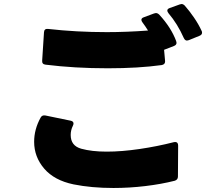

<svg xmlns="http://www.w3.org/2000/svg" viewBox="-20 -892 1040 956"><path d="M911 -690Q901 -690 895 -703Q864 -773 819 -826Q813 -834 813 -839Q813 -848 825 -852L875 -870Q881 -872 884 -872Q892 -872 900 -864Q923 -838 946 -804.5Q969 -771 984 -738Q986 -735 986 -729Q986 -719 974 -714L920 -692Q914 -690 911 -690ZM517 -552Q351 -552 207 -570Q188 -572 190 -591L199 -731Q200 -750 219 -748Q361 -732 512 -732Q610 -732 717 -740Q704 -761 689 -781Q684 -788 684 -793Q684 -802 696 -806L747 -825Q753 -827 756 -827Q765 -827 773 -819Q832 -755 857 -688Q859 -682 859 -679Q859 -668 846 -663L797 -644L802 -588V-586Q802 -571 785 -568Q669 -552 517 -552ZM150 -186Q150 -248 182 -306Q189 -320 206 -317L332 -291Q346 -288 346 -277Q346 -272 343 -266Q332 -244 332 -220Q332 -166 384.5 -151.5Q437 -137 511 -137Q586 -137 674.5 -150Q763 -163 845 -184L852 -185Q867 -185 867 -167L866 -13Q866 3 850 8Q783 25 703.5 34.5Q624 44 545 44Q435 44 346 26Q250 6 200 -52.5Q150 -111 150 -186Z"/></svg>

Font: LINE Seed JP_TTF ExtraBold
Style: Regular
Weight: 800
Designer: LY Corporation & Fontrix & Fontworks
Version: Version 1.015